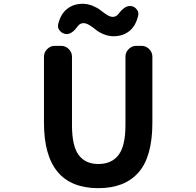

<svg xmlns="http://www.w3.org/2000/svg" viewBox="-20 -983 1040 1017"><path d="M501 13.7Q212.9 13.7 212.9 -333V-682.6Q212.9 -706.1 230 -723.1Q247.1 -740.2 270.5 -740.2H303.7Q327.1 -740.2 344.2 -723.1Q361.3 -706.1 361.3 -682.6V-320.3Q361.3 -209 397 -161.6Q432.6 -114.3 501 -114.3Q571.3 -114.3 607.9 -162.1Q644.5 -210 644.5 -320.3V-682.6Q644.5 -706.1 661.6 -723.1Q678.7 -740.2 702.1 -740.2H729.5Q752.9 -740.2 770 -723.1Q787.1 -706.1 787.1 -682.6V-333Q787.1 -153.3 713.9 -69.8Q640.6 13.7 501 13.7ZM582 -791Q554.7 -791 528.8 -801.8Q502.9 -812.5 487.3 -825.7Q471.7 -838.9 454.1 -849.6Q436.5 -860.4 422.9 -860.4Q403.3 -860.4 391.6 -843.8Q362.3 -802.7 334 -802.7Q333 -802.7 331.1 -802.7H330.1Q309.6 -804.7 296.9 -820.3Q287.1 -831.1 287.1 -844.7Q287.1 -849.6 288.1 -854.5Q300.8 -908.2 335 -935.5Q369.1 -962.9 418 -962.9Q445.3 -962.9 471.2 -952.1Q497.1 -941.4 512.7 -928.7Q528.3 -916 545.9 -904.8Q563.5 -893.6 577.1 -893.6Q595.7 -893.6 607.4 -909.2Q638.7 -951.2 668 -951.2Q668.9 -951.2 670.9 -951.2Q690.4 -950.2 703.1 -934.6Q712.9 -923.8 712.9 -910.2Q712.9 -905.3 711.9 -900.4Q699.2 -845.7 665 -818.4Q630.9 -791 582 -791Z"/></svg>

Font: Gen Jyuu Gothic Monospace Bold
Style: Bold
Weight: 700
Designer: [Source Han Sans]
Ryoko NISHIZUKA  (kana & ideographs); Paul D. Hunt (Latin, Greek & Cyrillic); Wenlong ZHANG  (bopomofo
Version: Version 1.002.20150607